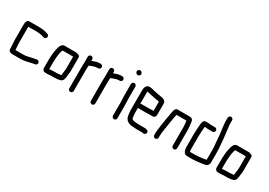

<svg xmlns="http://www.w3.org/2000/svg" viewBox="13 -1633 3646 2603"><g transform="rotate(30 1836.0 -331.5)"><path d="M58 -41C58 -9 85 6 118 6H244C321 6 369 -16 434 -27L448 -29C461 -31 471 -34 478 -44C497 -69 472 -105 443 -99C399 -93 360 -81 320 -73C297 -67 273 -64 244 -64H127C126 -69 126 -73 126 -77C126 -102 121 -127 121 -152C120 -162 120 -174 120 -187V-398C120 -406 120 -415 121 -425H254C260 -425 265 -425 269 -424C288 -424 302 -422 320 -418C332 -416 333 -415 343 -413C349 -412 355 -410 360 -408L370 -405C391 -397 409 -412 414 -426C421 -448 408 -466 393 -471L383 -474C351 -485 312 -494 273 -494C268 -495 262 -495 255 -495H99C80 -495 64 -482 58 -469C51 -455 50 -420 50 -398V-187C50 -147 56 -114 56 -78C56 -66 58 -53 58 -41Z M624 -1C629 0 636 0 645 0H668C683 0 703 -4 718 -4H775C786 -4 799 -7 811 -7C816 -8 820 -8 824 -8C836 -9 851 -14 862 -16C902 -27 908 -74 912 -122L914 -144C917 -161 918 -165 919 -187V-405C919 -424 903 -440 884 -440H880C873 -445 866 -448 858 -448H677C619 -448 608 -378 597 -329C587 -285 586 -235 583 -185V-43C583 -22 603 -1 624 -1ZM822 -78C817 -78 811 -78 804 -77L786 -75C782 -74 778 -74 775 -74H716C701 -74 682 -70 668 -70H653V-183C656 -228 657 -274 665 -315C670 -337 673 -359 683 -378H849V-189C848 -171 846 -168 845 -152L842 -130C840 -113 840 -102 837 -86V-82C832 -81 827 -78 822 -78Z M1021 -476V-374C1021 -350 1019 -319 1019 -294V21C1019 40 1036 56 1055 56C1074 56 1089 40 1089 21V-295C1089 -320 1091 -351 1091 -374V-376C1103 -380 1110 -384 1123 -390L1165 -404C1175 -406 1186 -410 1197 -410C1202 -411 1207 -411 1212 -411H1222C1241 -411 1257 -427 1257 -446C1257 -465 1241 -481 1222 -481H1212C1205 -481 1199 -481 1193 -480C1178 -480 1163 -475 1149 -472C1130 -467 1110 -459 1091 -453V-476C1091 -496 1076 -511 1057 -511C1038 -511 1021 -496 1021 -476Z M1359 -476V-374C1359 -350 1357 -319 1357 -294V21C1357 40 1374 56 1393 56C1412 56 1427 40 1427 21V-295C1427 -320 1429 -351 1429 -374V-376C1441 -380 1448 -384 1461 -390L1503 -404C1513 -406 1524 -410 1535 -410C1540 -411 1545 -411 1550 -411H1560C1579 -411 1595 -427 1595 -446C1595 -465 1579 -481 1560 -481H1550C1543 -481 1537 -481 1531 -480C1516 -480 1501 -475 1487 -472C1468 -467 1448 -459 1429 -453V-476C1429 -496 1414 -511 1395 -511C1376 -511 1359 -496 1359 -476Z M1713 -448V-265C1713 -217 1719 -171 1717 -123V45C1717 64 1734 80 1753 80C1772 80 1787 64 1787 45V-79V-122C1788 -168 1783 -218 1783 -265V-448C1783 -466 1766 -483 1748 -483C1730 -483 1713 -466 1713 -448ZM1695 -636C1695 -616 1713 -599 1733 -599C1753 -599 1768 -615 1768 -634C1768 -654 1751 -672 1730 -672C1710 -672 1695 -655 1695 -636Z M2070 -284H1976C1969 -284 1963 -282 1957 -278V-449C1957 -452 1958 -457 1959 -463C1959 -466 1959 -469 1960 -472C1963 -471 1965 -471 1966 -471L1986 -466C2002 -463 2022 -458 2037 -454C2051 -452 2069 -449 2080 -445C2094 -443 2105 -441 2119 -438L2136 -436C2143 -435 2155 -433 2161 -430V-286H2132C2119 -286 2085 -284 2070 -284ZM2132 -216H2186C2208 -214 2231 -234 2231 -257V-440C2229 -484 2189 -501 2146 -505L2129 -508L2113 -510C2100 -512 2088 -516 2074 -518C2050 -524 2023 -530 2000 -535C1984 -538 1974 -542 1957 -542C1906 -542 1887 -500 1887 -449V-142C1887 -130 1888 -119 1889 -108C1892 -72 1895 -43 1909 -18C1932 27 1984 42 2051 42C2061 42 2071 44 2082 44H2174C2181 44 2184 46 2189 47C2210 53 2227 37 2232 22C2242 -13 2204 -26 2174 -26H2072C2065 -27 2058 -28 2051 -28C2046 -28 2041 -28 2035 -29C2012 -29 1994 -35 1977 -41C1971 -47 1963 -61 1963 -72C1960 -95 1957 -116 1957 -143V-219C1963 -216 1969 -214 1976 -214H2070C2085 -214 2119 -216 2132 -216Z M2403 -7V-34C2403 -39 2403 -47 2404 -58C2404 -69 2405 -78 2406 -87C2414 -150 2427 -215 2435 -277C2438 -294 2442 -305 2443 -322C2446 -347 2454 -371 2458 -395H2613L2615 -375C2619 -349 2622 -322 2622 -292V-8C2622 11 2638 27 2657 27C2676 27 2692 11 2692 -8V-292C2692 -331 2686 -371 2682 -406C2680 -445 2662 -465 2620 -465H2444C2410 -468 2394 -441 2389 -412C2389 -409 2388 -406 2387 -401C2382 -378 2376 -353 2374 -329C2371 -308 2364 -282 2361 -258C2357 -225 2351 -196 2346 -162C2342 -120 2333 -80 2333 -34V-7C2333 11 2350 28 2368 28C2386 28 2403 11 2403 -7Z M2993 -511H2929C2909 -511 2895 -516 2876 -516C2873 -515 2869 -515 2864 -515H2849C2807 -515 2802 -471 2799 -432C2796 -381 2791 -338 2791 -282V-93C2791 -86 2791 -79 2792 -72L2794 -54C2802 -12 2818 18 2868 18H2948C2967 18 2986 15 3002 14L3024 12C3055 9 3089 5 3118 -1C3154 -4 3186 -28 3186 -67V-226C3186 -304 3174 -375 3170 -449C3165 -496 3157 -544 3153 -591C3151 -612 3147 -630 3147 -651V-708C3147 -727 3132 -743 3113 -743C3094 -743 3077 -727 3077 -708V-652C3077 -643 3078 -634 3079 -625C3083 -586 3085 -550 3092 -511L3096 -477C3099 -454 3102 -429 3103 -404C3106 -347 3116 -288 3116 -226V-72C3092 -66 3065 -62 3039 -60C3008 -58 2982 -52 2948 -52H2866V-53C2862 -64 2861 -78 2861 -93V-282C2861 -340 2865 -394 2871 -445C2874 -446 2878 -446 2881 -446H2884C2895 -443 2914 -441 2929 -441H2993C3012 -441 3028 -457 3028 -476C3028 -495 3012 -511 2993 -511Z M3327 -1C3332 0 3339 0 3348 0H3371C3386 0 3406 -4 3421 -4H3478C3489 -4 3502 -7 3514 -7C3519 -8 3523 -8 3527 -8C3539 -9 3554 -14 3565 -16C3605 -27 3611 -74 3615 -122L3617 -144C3620 -161 3621 -165 3622 -187V-405C3622 -424 3606 -440 3587 -440H3583C3576 -445 3569 -448 3561 -448H3380C3322 -448 3311 -378 3300 -329C3290 -285 3289 -235 3286 -185V-43C3286 -22 3306 -1 3327 -1ZM3525 -78C3520 -78 3514 -78 3507 -77L3489 -75C3485 -74 3481 -74 3478 -74H3419C3404 -74 3385 -70 3371 -70H3356V-183C3359 -228 3360 -274 3368 -315C3373 -337 3376 -359 3386 -378H3552V-189C3551 -171 3549 -168 3548 -152L3545 -130C3543 -113 3543 -102 3540 -86V-82C3535 -81 3530 -78 3525 -78Z"/></g></svg>

Font: Electronic
Style: Bd
Weight: 700
Version: Version 1.011